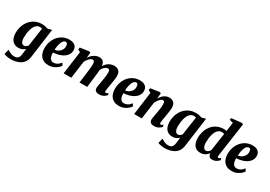

<svg xmlns="http://www.w3.org/2000/svg" viewBox="29 -1980 4771 3395"><g transform="rotate(30 2414.0 -282.0)"><path d="M481 35Q472.5 99 443.2 141.2Q414 183.5 371.5 207.8Q329 232 279.5 242.5Q230 253 181 253Q155.5 253 128.2 249Q101 245 78.5 239.2Q56 233.5 45.5 228L72.5 123.5Q78 131.5 100 144.5Q122 157.5 151.8 168.2Q181.5 179 210.5 179Q243.5 179 266 170Q288.5 161 301.8 137.5Q315 114 320 70.5L333 -41.5Q318 -28 298.5 -16.2Q279 -4.5 254.8 2.8Q230.5 10 201 10Q141.5 10 103.2 -17.5Q65 -45 46.8 -91.5Q28.5 -138 28.5 -194.5Q28.5 -251 42 -305.2Q55.5 -359.5 82.8 -406Q110 -452.5 150.2 -488Q190.5 -523.5 243.5 -543.5Q296.5 -563.5 363 -563.5Q394 -563.5 427 -556.5Q460 -549.5 481.5 -541L562.5 -563.5ZM397 -492Q388 -495.5 376.5 -497.8Q365 -500 352.5 -500Q316.5 -500 290 -481.5Q263.5 -463 245.5 -431Q227.5 -399 216.8 -359.8Q206 -320.5 201 -278.5Q196 -236.5 196 -198Q196 -167.5 201 -144.2Q206 -121 215.5 -105Q225 -89 238 -80.8Q251 -72.5 267.5 -72.5Q282 -72.5 295.8 -78.5Q309.5 -84.5 321 -94.5Q332.5 -104.5 342 -116Z M1038 -105.5Q1025 -84 995 -56.8Q965 -29.5 919.5 -9Q874 11.5 813 11.5Q756 11.5 716.5 -7.2Q677 -26 652.5 -58Q628 -90 617 -129.8Q606 -169.5 605.5 -211Q605 -288.5 628.2 -353.5Q651.5 -418.5 693.5 -466.2Q735.5 -514 792.5 -540.8Q849.5 -567.5 915.5 -567.5Q969.5 -567.5 1003.5 -551.2Q1037.5 -535 1053.8 -507.5Q1070 -480 1071 -446Q1072.5 -397.5 1053.8 -361.5Q1035 -325.5 1002.8 -299.8Q970.5 -274 931 -257.8Q891.5 -241.5 850.8 -233.8Q810 -226 774.5 -225Q774.5 -187.5 780.2 -159.2Q786 -131 797.8 -112Q809.5 -93 826.5 -83Q843.5 -73 865.5 -73Q903 -73 930.2 -85.8Q957.5 -98.5 976.5 -117.2Q995.5 -136 1008.5 -153ZM880.5 -502Q852.5 -502 833 -480.8Q813.5 -459.5 801.2 -425.8Q789 -392 782.8 -353.5Q776.5 -315 775 -280.5Q791.5 -281.5 811.8 -288.5Q832 -295.5 851.5 -308.2Q871 -321 887.2 -339.5Q903.5 -358 912.8 -382Q922 -406 921 -435Q919.5 -468.5 909.2 -485.2Q899 -502 880.5 -502Z M1348.5 -551 1339 -442Q1353.5 -467 1374.5 -489Q1395.5 -511 1420.8 -528Q1446 -545 1473.8 -554.5Q1501.5 -564 1531 -564Q1566.5 -564 1591 -550.5Q1615.5 -537 1629 -507Q1642.5 -477 1645 -426.5Q1645 -418.5 1645 -409Q1645 -399.5 1644.2 -389.2Q1643.5 -379 1642 -369L1621 -398Q1636.5 -438.5 1658.2 -469.5Q1680 -500.5 1707.5 -521.5Q1735 -542.5 1767.5 -553.2Q1800 -564 1837.5 -564Q1893.5 -564 1929 -531.2Q1964.5 -498.5 1964.5 -419Q1964.5 -403.5 1960.8 -372.8Q1957 -342 1951.5 -308Q1946 -274 1941 -247Q1937 -222 1932.2 -194.8Q1927.5 -167.5 1924 -142.8Q1920.5 -118 1920 -100Q1920 -82 1926 -77Q1932 -72 1939 -72Q1947.5 -72 1957 -76.8Q1966.5 -81.5 1983 -94.5L1997 -61Q1991 -53 1972.8 -36Q1954.5 -19 1923.8 -4.5Q1893 10 1849 10Q1808.5 10 1787.8 -2.2Q1767 -14.5 1760.5 -33Q1754 -51.5 1754 -70Q1754 -84.5 1757.8 -108.5Q1761.5 -132.5 1767 -160.8Q1772.5 -189 1777 -216.5Q1781.5 -243.5 1786.5 -276Q1791.5 -308.5 1795.2 -341Q1799 -373.5 1798.5 -400.5Q1798 -440 1789 -453.5Q1780 -467 1760 -467Q1741.5 -467 1721.5 -456.2Q1701.5 -445.5 1682 -425.5Q1662.5 -405.5 1646.8 -377.5Q1631 -349.5 1621.5 -315.5L1645 -404.5Q1645 -382 1643.2 -354.8Q1641.5 -327.5 1638.8 -299.8Q1636 -272 1632.5 -247L1603.5 0H1446L1474 -216Q1477.5 -244 1481.2 -275.8Q1485 -307.5 1487.5 -339.2Q1490 -371 1489.5 -398Q1488.5 -442 1478 -454.5Q1467.5 -467 1444.5 -467Q1431 -467 1415.5 -458.2Q1400 -449.5 1384 -433.8Q1368 -418 1353.2 -397.5Q1338.5 -377 1327 -354.5L1278.5 0H1122.5L1186 -468L1134 -496.5L1141.5 -537L1323 -564Z M2476.5 -105.5Q2463.5 -84 2433.5 -56.8Q2403.5 -29.5 2358 -9Q2312.5 11.5 2251.5 11.5Q2194.5 11.5 2155 -7.2Q2115.5 -26 2091 -58Q2066.5 -90 2055.5 -129.8Q2044.5 -169.5 2044 -211Q2043.5 -288.5 2066.8 -353.5Q2090 -418.5 2132 -466.2Q2174 -514 2231 -540.8Q2288 -567.5 2354 -567.5Q2408 -567.5 2442 -551.2Q2476 -535 2492.2 -507.5Q2508.5 -480 2509.5 -446Q2511 -397.5 2492.2 -361.5Q2473.5 -325.5 2441.2 -299.8Q2409 -274 2369.5 -257.8Q2330 -241.5 2289.2 -233.8Q2248.5 -226 2213 -225Q2213 -187.5 2218.8 -159.2Q2224.5 -131 2236.2 -112Q2248 -93 2265 -83Q2282 -73 2304 -73Q2341.5 -73 2368.8 -85.8Q2396 -98.5 2415 -117.2Q2434 -136 2447 -153ZM2319 -502Q2291 -502 2271.5 -480.8Q2252 -459.5 2239.8 -425.8Q2227.5 -392 2221.2 -353.5Q2215 -315 2213.5 -280.5Q2230 -281.5 2250.2 -288.5Q2270.5 -295.5 2290 -308.2Q2309.5 -321 2325.8 -339.5Q2342 -358 2351.2 -382Q2360.5 -406 2359.5 -435Q2358 -468.5 2347.8 -485.2Q2337.5 -502 2319 -502Z M2777.5 -443Q2793.5 -469 2812.5 -491Q2831.5 -513 2854 -529.2Q2876.5 -545.5 2902.5 -554.8Q2928.5 -564 2958.5 -564Q3015 -564 3050.5 -531.2Q3086 -498.5 3086 -419Q3086 -403.5 3081.8 -372.8Q3077.5 -342 3072.2 -308Q3067 -274 3062.5 -247Q3058.5 -222 3053.5 -194.8Q3048.5 -167.5 3045 -142.8Q3041.5 -118 3041.5 -100Q3041.5 -82 3047.5 -77Q3053.5 -72 3060 -72Q3068.5 -72 3078.2 -76.8Q3088 -81.5 3104.5 -94L3118 -60.5Q3112 -52.5 3093.8 -35.5Q3075.5 -18.5 3044.5 -4.2Q3013.5 10 2970 10Q2929.5 10 2909.2 -2.2Q2889 -14.5 2882 -33Q2875 -51.5 2875 -70Q2875 -81 2877.2 -97.2Q2879.5 -113.5 2883.2 -133.5Q2887 -153.5 2890.8 -174.8Q2894.5 -196 2898 -216Q2901.5 -236.5 2905.5 -260.2Q2909.5 -284 2912.8 -308.5Q2916 -333 2918.2 -356.5Q2920.5 -380 2920 -400.5Q2919.5 -427 2915.5 -441.5Q2911.5 -456 2903 -461.5Q2894.5 -467 2881 -467Q2866.5 -467 2850.8 -457.2Q2835 -447.5 2819.8 -430.5Q2804.5 -413.5 2790.5 -391.8Q2776.5 -370 2765 -345.5L2717.5 0H2562L2624.5 -468L2572.5 -496.5L2580 -537L2762 -564L2787 -551Z M3624 35Q3615.5 99 3586.2 141.2Q3557 183.5 3514.5 207.8Q3472 232 3422.5 242.5Q3373 253 3324 253Q3298.5 253 3271.2 249Q3244 245 3221.5 239.2Q3199 233.5 3188.5 228L3215.5 123.5Q3221 131.5 3243 144.5Q3265 157.5 3294.8 168.2Q3324.5 179 3353.5 179Q3386.5 179 3409 170Q3431.5 161 3444.8 137.5Q3458 114 3463 70.5L3476 -41.5Q3461 -28 3441.5 -16.2Q3422 -4.5 3397.8 2.8Q3373.5 10 3344 10Q3284.5 10 3246.2 -17.5Q3208 -45 3189.8 -91.5Q3171.5 -138 3171.5 -194.5Q3171.5 -251 3185 -305.2Q3198.5 -359.5 3225.8 -406Q3253 -452.5 3293.2 -488Q3333.5 -523.5 3386.5 -543.5Q3439.5 -563.5 3506 -563.5Q3537 -563.5 3570 -556.5Q3603 -549.5 3624.5 -541L3705.5 -563.5ZM3540 -492Q3531 -495.5 3519.5 -497.8Q3508 -500 3495.5 -500Q3459.5 -500 3433 -481.5Q3406.5 -463 3388.5 -431Q3370.5 -399 3359.8 -359.8Q3349 -320.5 3344 -278.5Q3339 -236.5 3339 -198Q3339 -167.5 3344 -144.2Q3349 -121 3358.5 -105Q3368 -89 3381 -80.8Q3394 -72.5 3410.5 -72.5Q3425 -72.5 3438.8 -78.5Q3452.5 -84.5 3464 -94.5Q3475.5 -104.5 3485 -116Z M4221 -109.5Q4218.5 -91.5 4222.2 -81.8Q4226 -72 4237.5 -72Q4245 -72 4255.2 -76.5Q4265.5 -81 4283 -94L4296.5 -60.5Q4290 -52.5 4272.5 -35.5Q4255 -18.5 4226.5 -4.2Q4198 10 4159 10Q4118 10 4098.8 -9.2Q4079.5 -28.5 4075.5 -63V-75.5Q4062 -56 4040 -36Q4018 -16 3986.5 -3Q3955 10 3913.5 10Q3855 10 3817.8 -18.5Q3780.5 -47 3763.5 -93.5Q3746.5 -140 3746.5 -194.5Q3746.5 -251 3759.2 -305Q3772 -359 3798 -405.8Q3824 -452.5 3863.2 -488.2Q3902.5 -524 3955.8 -544Q4009 -564 4076.5 -564Q4088 -564 4101.2 -562.5Q4114.5 -561 4127 -558.5L4151 -737L4075.5 -758L4084 -795.5L4293 -817L4320 -803ZM4116.5 -490Q4106 -494.5 4093.2 -497Q4080.5 -499.5 4065.5 -499.5Q4029.5 -499.5 4003.2 -481Q3977 -462.5 3959.2 -431Q3941.5 -399.5 3930.8 -360.2Q3920 -321 3915.8 -279Q3911.5 -237 3911.5 -198Q3911.5 -160 3920 -131.8Q3928.5 -103.5 3944 -88Q3959.5 -72.5 3981 -72.5Q3998 -72.5 4013.2 -80.5Q4028.5 -88.5 4041.5 -101.5Q4054.5 -114.5 4063 -128.5Z M4778 -105.5Q4765 -84 4735 -56.8Q4705 -29.5 4659.5 -9Q4614 11.5 4553 11.5Q4496 11.5 4456.5 -7.2Q4417 -26 4392.5 -58Q4368 -90 4357 -129.8Q4346 -169.5 4345.5 -211Q4345 -288.5 4368.2 -353.5Q4391.5 -418.5 4433.5 -466.2Q4475.5 -514 4532.5 -540.8Q4589.5 -567.5 4655.5 -567.5Q4709.5 -567.5 4743.5 -551.2Q4777.5 -535 4793.8 -507.5Q4810 -480 4811 -446Q4812.5 -397.5 4793.8 -361.5Q4775 -325.5 4742.8 -299.8Q4710.5 -274 4671 -257.8Q4631.5 -241.5 4590.8 -233.8Q4550 -226 4514.5 -225Q4514.5 -187.5 4520.2 -159.2Q4526 -131 4537.8 -112Q4549.5 -93 4566.5 -83Q4583.5 -73 4605.5 -73Q4643 -73 4670.2 -85.8Q4697.5 -98.5 4716.5 -117.2Q4735.5 -136 4748.5 -153ZM4620.5 -502Q4592.5 -502 4573 -480.8Q4553.5 -459.5 4541.2 -425.8Q4529 -392 4522.8 -353.5Q4516.5 -315 4515 -280.5Q4531.5 -281.5 4551.8 -288.5Q4572 -295.5 4591.5 -308.2Q4611 -321 4627.2 -339.5Q4643.5 -358 4652.8 -382Q4662 -406 4661 -435Q4659.5 -468.5 4649.2 -485.2Q4639 -502 4620.5 -502Z"/></g></svg>

Font: Merriweather 28pt Black
Style: Italic
Weight: 900
Italic angle: -7.8°
Version: Version 2.101